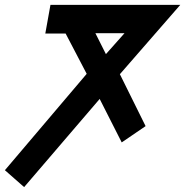

<svg xmlns="http://www.w3.org/2000/svg" viewBox="-65 -745 756 784"><path d="M-45 -50 289 -443.5 203 -608H120L141 -725H671L424.5 -442L529.5 -230L432 -163.5L342 -341L33.5 19ZM443.5 -609.5H324.5L367.5 -524Z"/></svg>

Font: JuliaMono ExtraBold
Style: Italic
Weight: 800
Italic angle: -9°
Monospace: yes
Designer: cormullion
Foundry: corm
Version: Version 0.057; ttfautohint (v1.8.4)